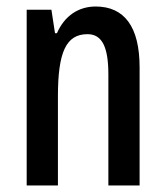

<svg xmlns="http://www.w3.org/2000/svg" viewBox="-20 -570 509 590"><path d="M274 -550C221 -550 178 -521 155 -468H149L138 -540H62V0H158V-274C158 -410 183 -465 249 -465C295 -465 313 -423 313 -341V0H409V-363C409 -488 362 -550 274 -550Z"/></svg>

Font: Noto Sans Devanagari ExtraCondensed Medium
Style: Regular
Weight: 500
Width: 2
Designer: Jelle Bosma - Monotype Design Team
Foundry: Monotype Imaging Inc.
Version: Version 2.004